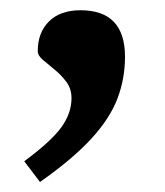

<svg xmlns="http://www.w3.org/2000/svg" viewBox="-20 -182 330 384"><path d="M28.5 140.5Q82 101 102.5 72.8Q123 44.5 123 14.5Q123 -4.5 112.8 -18.2Q102.5 -32 89.2 -42.8Q76 -53.5 65.8 -62.2Q55.5 -71 55.5 -79.5Q55.5 -117 78 -139.2Q100.5 -161.5 141 -161.5Q230 -161.5 230 -68.5Q230 -25 215 14.8Q200 54.5 163 95Q126 135.5 60 182Z"/></svg>

Font: Newsreader Caption Medium
Style: Regular
Weight: 500
Designer: Hugues Gentile
Foundry: Production Type
Version: Version 1.001